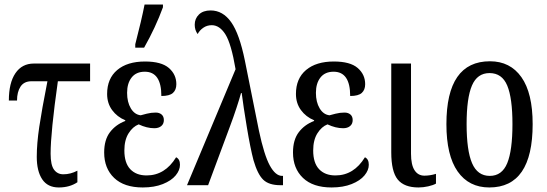

<svg xmlns="http://www.w3.org/2000/svg" viewBox="-20 -816 2409 846"><path d="M142 -125Q142 -183 153 -257Q164 -331 189 -458H119Q86 -458 70.5 -434.5Q55 -411 55 -373H19Q19 -451 48 -493.5Q77 -536 129 -536H377V-458H235Q203 -232 203 -139Q203 -89 218 -68.5Q233 -48 259 -48Q291 -48 321 -64V-13Q287 10 239 10Q190 10 166 -26Q142 -62 142 -125Z M576 -621Q604 -729 617 -796H698V-784Q665 -694 615 -606H576ZM439 -144Q439 -200 464.5 -233.5Q490 -267 532 -283V-286Q496 -301 474 -331Q452 -361 452 -402Q452 -470 496.5 -507.5Q541 -545 619 -545Q691 -545 724 -516.5Q757 -488 757 -445Q757 -420 742 -406.5Q727 -393 691 -393Q691 -500 618 -500Q580 -500 560 -474.5Q540 -449 540 -407Q540 -366 556.5 -338.5Q573 -311 600 -308Q607 -310 626.5 -315Q646 -320 666 -320Q682 -320 692 -311.5Q702 -303 702 -287Q702 -270 690.5 -260.5Q679 -251 660 -251Q627 -251 591 -268Q565 -258 546.5 -228.5Q528 -199 528 -153Q528 -98 554 -70.5Q580 -43 626 -43Q707 -43 756 -123Q773 -115 773 -90Q773 -66 754 -43Q735 -20 697.5 -5Q660 10 609 10Q527 10 483 -32Q439 -74 439 -144Z M1018 -511Q999 -623 973.5 -664Q948 -705 913 -705Q892 -705 875.5 -693.5Q859 -682 851 -666Q838 -683 838 -707Q838 -734 856.5 -752Q875 -770 908 -770Q962 -770 998.5 -718.5Q1035 -667 1059 -549L1121 -240Q1144 -132 1169 -86.5Q1194 -41 1223 -41H1227V0H1215Q1165 0 1140 -24Q1115 -48 1097 -110Q1083 -163 1067.5 -256.5Q1052 -350 1045 -406H1042Q1036 -383 1022 -340.5Q1008 -298 994 -261L897 0H804Z M1271 -144Q1271 -200 1296.5 -233.5Q1322 -267 1364 -283V-286Q1328 -301 1306 -331Q1284 -361 1284 -402Q1284 -470 1328.5 -507.5Q1373 -545 1451 -545Q1523 -545 1556 -516.5Q1589 -488 1589 -445Q1589 -420 1574 -406.5Q1559 -393 1523 -393Q1523 -500 1450 -500Q1412 -500 1392 -474.5Q1372 -449 1372 -407Q1372 -366 1388.5 -338.5Q1405 -311 1432 -308Q1439 -310 1458.5 -315Q1478 -320 1498 -320Q1514 -320 1524 -311.5Q1534 -303 1534 -287Q1534 -270 1522.5 -260.5Q1511 -251 1492 -251Q1459 -251 1423 -268Q1397 -258 1378.5 -228.5Q1360 -199 1360 -153Q1360 -98 1386 -70.5Q1412 -43 1458 -43Q1539 -43 1588 -123Q1605 -115 1605 -90Q1605 -66 1586 -43Q1567 -20 1529.5 -5Q1492 10 1441 10Q1359 10 1315 -32Q1271 -74 1271 -144Z M1704 -145V-536H1791V-139Q1791 -90 1806.5 -66Q1822 -42 1850 -42Q1875 -42 1901 -50V-7Q1889 0 1867 5Q1845 10 1824 10Q1761 10 1732.5 -25Q1704 -60 1704 -145Z M1947 -269Q1947 -546 2139 -546Q2228 -546 2277.5 -476Q2327 -406 2327 -269Q2327 10 2136 10Q2046 10 1996.5 -60.5Q1947 -131 1947 -269ZM2238 -269Q2238 -384 2215 -439Q2192 -494 2137 -494Q2083 -494 2059.5 -439Q2036 -384 2036 -269Q2036 -153 2060 -97Q2084 -41 2138 -41Q2192 -41 2215 -97Q2238 -153 2238 -269Z"/></svg>

Font: Noto Serif Cond
Style: Regular
Weight: 400
Width: 3
Designer: Monotype Design Team
Foundry: Monotype Imaging Inc.
Version: Version 1.001